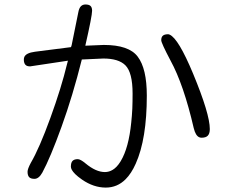

<svg xmlns="http://www.w3.org/2000/svg" viewBox="-20 -789 1040 857"><path d="M730.5 -636.2Q713.4 -636.2 706.1 -628.9Q699.7 -622.6 699.7 -609.4Q699.7 -597.2 741.2 -518.6Q799.8 -411.6 844.7 -217.3Q853 -183.1 869.6 -176.3Q874 -174.3 879.9 -174.3Q898.4 -174.3 907.2 -183.1Q916.5 -192.4 916.5 -212.9Q916.5 -280.3 841.8 -460.4Q776.4 -617.2 737.3 -634.3Q733.4 -636.2 730.5 -636.2ZM571.8 -371.6Q571.8 -354 571.5 -336.9Q571.3 -319.8 570.6 -303.7Q569.8 -287.6 568.6 -272.5Q567.4 -257.3 565.9 -243.2Q554.7 -128.9 518.6 -69.3Q509.3 -54.2 500.5 -45.2Q491.7 -36.1 483.4 -31.2Q466.8 -21 448.2 -21Q408.2 -21 361.8 -59.6Q338.9 -78.6 327.1 -78.6Q311.5 -78.6 304 -71Q296.4 -63.5 296.4 -44.9Q296.4 -38.6 300.8 -30.5Q305.2 -22.5 315.9 -11.7Q326.7 -1 346.2 12.7Q397.9 48.3 452.1 48.3Q503.4 48.3 540.5 11.2Q566.4 -14.6 585.9 -58.6Q635.3 -168.9 635.3 -362.3Q635.3 -482.9 594.7 -536.1Q555.7 -588.4 443.4 -588.4L360.8 -585Q391.1 -717.8 391.1 -741.2Q391.1 -755.4 384.3 -762.2Q377.4 -769 361.3 -769Q349.1 -769 341.1 -761Q333 -752.9 329.6 -734.4L299.8 -587.4L296.9 -578.6L136.2 -558.1Q95.7 -552.7 88.4 -534.2Q86.4 -529.3 86.4 -522Q86.4 -514.6 88.4 -508.8Q90.3 -502.9 93.8 -499.5Q100.1 -492.7 114.3 -492.7L283.2 -518.1L279.3 -503.4Q253.9 -397.5 204.8 -262.5Q155.8 -127.4 117.2 -61.5Q103 -34.7 103 -22.5Q103 -5.4 110.4 2Q117.7 9.3 133.8 9.3Q153.3 9.3 168.9 -18.6Q204.6 -84.5 254.6 -222.9Q304.7 -361.3 345.2 -523.4L441.4 -527.8Q509.3 -527.8 539.6 -497.6Q571.8 -465.3 571.8 -371.6Z"/></svg>

Font: YuPearl-ExtraLight
Style: ExtraLight
Weight: 200
Designer: Max Yao
Foundry: Max-Everyday
Version: Version 1.011; ttfautohint (v1.8.3)